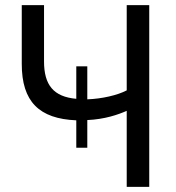

<svg xmlns="http://www.w3.org/2000/svg" viewBox="-20 -730 688 750"><path d="M475 -710V-377C439 -358 378 -344 321 -342V-471H278V-344C189 -352 152 -398 152 -490V-710H65V-480C65 -333 133 -266 278 -260V-153H321V-261C389 -264 441 -282 475 -297V0H563V-710Z"/></svg>

Font: FIGSv2-sans-serif Medium
Style: Regular
Weight: 500
Designer: Matt McInerney, Pablo Impallari, Rodrigo Fuenzalida,Mirko Velimirovic
Foundry: Matt McInerney, Pablo Impallari, Rodrigo Fuenzalida
Version: Version 4.021;hotconv 1.0.109;makeotfexe 2.5.65596